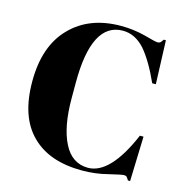

<svg xmlns="http://www.w3.org/2000/svg" viewBox="-106 -813 902 924"><g transform="rotate(15 345.0 -350.5)"><path d="M400 -691C441 -691 477 -673 509 -638C540 -602 571 -550 601 -483C601 -483 619 -483 619 -483C619 -483 611 -700 611 -700C611 -700 600 -700 600 -700C600 -700 600 -700 600 -700C596 -693 592 -688 589 -685C586 -682 581 -680 574 -680C567 -680 545 -685 506 -696C467 -706 427 -711 386 -711C386 -711 386 -711 386 -711C281 -711 197 -679 135 -615C72 -551 41 -460 41 -343C41 -225 71 -137 131 -78C190 -19 274 10 383 10C383 10 383 10 383 10C426 10 469 5 511 -6C553 -16 577 -21 584 -21C590 -21 595 -20 598 -17C601 -14 605 -8 609 -1C609 -1 620 -1 620 -1C620 -1 627 -224 627 -224C627 -224 609 -224 609 -224C609 -224 609 -224 609 -224C548 -81 480 -10 407 -10C407 -10 407 -10 407 -10C354 -10 313 -37 286 -91C259 -144 245 -218 245 -313C245 -313 245 -392 245 -392C245 -392 245 -392 245 -392C245 -591 297 -691 400 -691C400 -691 400 -691 400 -691Z"/></g></svg>

Font: Abril Fatface Utterance
Style: Regular
Weight: 500
Designer: Veronika Burian, Jos Scaglione
Foundry: TypeTogether
Version: ""